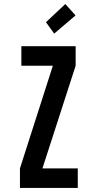

<svg xmlns="http://www.w3.org/2000/svg" viewBox="-20 -928 490 948"><path d="M78.5 0V-96.5L241 -603.5H85.5V-700H353.5V-603.5L189.5 -96.5H364V0ZM247.5 -762 207 -818.5 302.5 -908 353 -852Z"/></svg>

Font: Trispace Condensed Medium
Style: Regular
Weight: 500
Width: 3
Designer: Tyler Finck
Foundry: Etcetera Type Company
Version: Version 1.210; ttfautohint (v1.8.3)